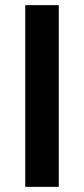

<svg xmlns="http://www.w3.org/2000/svg" viewBox="-20 -725 326 745"><path d="M78 0V-705H208V0Z"/></svg>

Font: Nunito Sans 10pt
Style: Bold
Weight: 700
Designer: Vernon Adams
Foundry: Vernon Adams
Version: Version 3.101;gftools[0.9.27]